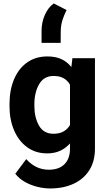

<svg xmlns="http://www.w3.org/2000/svg" viewBox="-20 -857 611 1085"><path d="M33.7 -257.8V-268.1Q33.7 -348.6 59.6 -409.4Q85.4 -470.2 133.5 -504.2Q181.6 -538.1 247.6 -538.1Q294.4 -538.1 327.6 -522.5Q360.8 -506.8 383.3 -478L389.2 -528.3H516.6V-17.6Q516.6 54.7 484.6 105Q452.6 155.3 395.5 181.6Q338.4 208 262.7 208Q230 208 192.9 199.2Q155.8 190.4 122.3 171.9Q88.9 153.3 66.4 125L128.4 42Q152.8 70.3 185.1 86.2Q217.3 102.1 256.3 102.1Q313 102.1 344.2 71Q375.5 40 375.5 -16.6V-46.4Q352.1 -20 320.3 -5.1Q288.6 9.8 246.6 9.8Q181.2 9.8 133.3 -25.1Q85.4 -60.1 59.6 -120.6Q33.7 -181.2 33.7 -257.8ZM174.3 -268.1V-257.8Q174.3 -192.4 200.7 -146.7Q227.1 -101.1 282.2 -101.1Q316.4 -101.1 339.4 -114.3Q362.3 -127.4 375.5 -150.4V-378.4Q362.3 -401.9 339.6 -414.8Q316.9 -427.7 283.2 -427.7Q228 -427.7 201.2 -381.3Q174.3 -335 174.3 -268.1ZM214.8 -614.7V-681.2Q214.8 -731.9 234.1 -774.2Q253.4 -816.4 283.7 -837.4L356.4 -800.3Q344.2 -777.3 333.7 -745.8Q323.2 -714.4 323.2 -675.8L322.8 -614.7Z"/></svg>

Font: Vazirmatn FD
Style: Bold
Weight: 700
Designer: Saber Rastikerdar
Foundry: Saber Rastikerdar
Version: Version 33.001